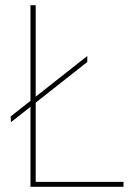

<svg xmlns="http://www.w3.org/2000/svg" viewBox="-20 -717 520 737"><path d="M97 -307 22 -248 21 -270 97 -330V-697H117V-346L315 -502V-479L117 -323V-19H454V0H97Z"/></svg>

Font: Hanken Grotesk Thin
Style: Regular
Weight: 100
Designer: Alfredo Marco Pradil
Foundry: Hanken Design Co.
Version: Version 3.014